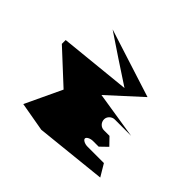

<svg xmlns="http://www.w3.org/2000/svg" viewBox="-125 -854 778 778"><g transform="rotate(-45 263.5 -465.5)"><path d="M10 -525 42 -219 94 -250V-344C94 -360 102 -375 110 -375C118 -375 126 -360 126 -344V-312L156 -281L188 -312V-344C188 -361 202 -375 220 -375C236 -375 250 -360 250 -344V-250L282 -452L408 -314L502 -608C457 -541 412 -474 368 -406L337 -712H315L189 -576L32 -650Z"/></g></svg>

Font: bitstorm
Style: maxcn
Weight: 400
Version: Version 0.2